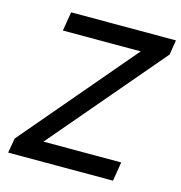

<svg xmlns="http://www.w3.org/2000/svg" viewBox="-107 -824 868 920"><g transform="rotate(15 326.5 -363.5)"><path d="M15.6 0 28.4 -73.2 503.6 -632.8H117.5L133.2 -727.3H653.1L641.3 -654.1L165.5 -94.5H551.1L535.5 0Z"/></g></svg>

Font: Inter P Medium
Style: Italic
Weight: 500
Italic angle: 9.39999°
Designer: Rasmus Andersson
Foundry: rsms
Version: Version 3.018;git-588b23468